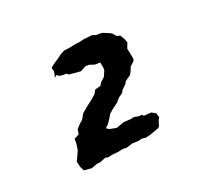

<svg xmlns="http://www.w3.org/2000/svg" viewBox="-91 -810 682 642"><g transform="rotate(-30 250.0 -489.5)"><path d="M73 -304 68 -320 67 -341 79 -358 89 -373 96 -394 99 -411 118 -417 124 -434 140 -446 152 -453 166 -470 188 -483 215 -497 231 -507 241 -519 262 -521 271 -531 287 -541 299 -559 301 -568V-589L281 -592L265 -601L252 -603L230 -596L214 -600L189 -607L185 -613L172 -615L159 -619L154 -626L144 -621L149 -632L152 -641L151 -655L168 -664L187 -672L200 -679L217 -684L236 -683L258 -684L276 -683L290 -684L323 -682L336 -675L346 -674L357 -671L376 -659L384 -653L392 -639L404 -633L410 -617L413 -602L402 -584L403 -546L400 -538L382 -526L374 -513L366 -503L343 -492L338 -485L319 -472L313 -464L296 -456L283 -445L259 -433L244 -424L230 -408L219 -397L207 -389L216 -381L239 -372L257 -375L268 -377L296 -374L307 -375L319 -370L336 -367L337 -362L365 -359L378 -348L380 -332L374 -325L364 -306L359 -302L324 -296L307 -295L294 -299L279 -298L258 -301L235 -298L221 -301L204 -300L181 -302L165 -301L156 -305L134 -300L121 -301L100 -297Z"/></g></svg>

Font: Winky Rough SemiBold
Style: Italic
Weight: 600
Italic angle: -8.97852°
Designer: Simon Atzbach
Foundry: typofactur
Version: Version 1.206; ttfautohint (v1.8.4.7-5d5b)